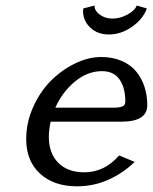

<svg xmlns="http://www.w3.org/2000/svg" viewBox="-20 -653 544 683"><path d="M73.2 0ZM503.9 -278.8Q503.9 -220.2 412.1 -220.2H160.2Q153.8 -190.9 153.8 -166Q153.8 -107.4 187.5 -73.7Q221.2 -40 279.8 -40Q351.6 -40 403.8 -100.1L459 -77.1Q418 -37.1 365.5 -13.7Q313 9.8 253.9 9.8Q171.4 9.8 122.3 -35.4Q73.2 -80.6 73.2 -158.2Q73.2 -216.3 97.4 -271Q121.6 -325.7 159.9 -364.5Q198.2 -403.3 246.1 -426.8Q293.9 -450.2 339.8 -450.2Q380.9 -450.2 413.1 -436.3Q445.3 -422.4 464.8 -398.2Q484.4 -374 494.1 -343.8Q503.9 -313.5 503.9 -278.8ZM176.8 -270H383.8Q405.8 -270 415.8 -274.7Q425.8 -279.3 425.8 -291Q425.8 -341.3 405 -370.6Q384.3 -399.9 342.8 -399.9Q292 -399.9 247.3 -363.5Q202.6 -327.1 176.8 -270ZM380.4 -586.9Q407.7 -586.9 434.1 -601.6Q460.4 -616.2 466.3 -633.3L502.4 -623Q488.8 -585 449.5 -557.6Q410.2 -530.3 367.2 -530.3Q327.1 -530.3 301.3 -554.7Q275.4 -579.1 275.4 -614.3Q275.4 -615.7 275.9 -618.7Q276.4 -621.6 276.4 -623L316.4 -633.3V-631.3Q316.4 -614.7 335.2 -600.8Q354 -586.9 380.4 -586.9Z"/></svg>

Font: Pfennig
Style: Italic
Weight: 500
Italic angle: -13°
Version: Version 20120410 ; ttfautohint (v0.8)